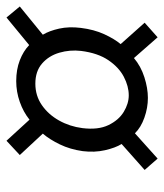

<svg xmlns="http://www.w3.org/2000/svg" viewBox="23 -637 506 592"><g transform="rotate(-90 276.0 -341.0)"><path d="M83 -108 48 -148 128 -219Q116 -238.5 108.8 -270.5Q101.5 -302.5 106 -339Q111.5 -378 126.8 -409.5Q142 -441 160 -462L94 -533L138 -574L203 -503Q226.5 -522 257.8 -533Q289 -544 322 -544Q357.5 -544 386 -533Q414.5 -522 433 -504L518 -574L552 -533L465 -462Q477 -442 483.8 -411.5Q490.5 -381 486 -345Q481 -304 466.5 -272.5Q452 -241 436 -222L502 -148L457 -108L393 -181Q367.5 -159.5 333.8 -148.8Q300 -138 270 -138Q239.5 -138 209.2 -148.8Q179 -159.5 161 -178ZM278 -197Q306 -197 335.2 -212.2Q364.5 -227.5 386.5 -260Q408.5 -292.5 415 -344Q419 -378.5 409.5 -411Q400 -443.5 376.2 -464.2Q352.5 -485 314 -485Q277 -485 248 -465Q219 -445 200.5 -412Q182 -379 177 -340Q171 -291.5 186.2 -259.8Q201.5 -228 227 -212.5Q252.5 -197 278 -197Z"/></g></svg>

Font: Expletus Sans
Style: Italic
Weight: 400
Italic angle: -7°
Designer: Jasper de Waard
Foundry: Designtown
Version: Version 7.500